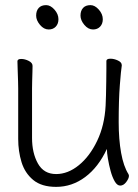

<svg xmlns="http://www.w3.org/2000/svg" viewBox="-20 -713 540 749"><path d="M343 -598Q324 -598 309 -616Q294 -634 294 -652Q294 -671 304 -682Q314 -693 333 -693Q350 -693 365.5 -675.5Q381 -658 381 -638Q381 -620 370.5 -609Q360 -598 343 -598ZM170 -598Q151 -598 136 -616Q121 -634 121 -652Q121 -671 131 -682Q141 -693 160 -693Q177 -693 192.5 -675.5Q208 -658 208 -638Q208 -620 197.5 -609Q187 -598 170 -598ZM455 -457Q452 -439 447.5 -381Q443 -323 443 -237Q443 -169 452.5 -116.5Q462 -64 481 -34Q483 -30 483 -27Q483 -17 472.5 -3Q462 11 449 11Q437 11 427.5 -5.5Q418 -22 411.5 -46Q405 -70 401 -94Q397 -118 397 -132Q364 -61 312.5 -22.5Q261 16 199 16Q142 16 109.5 -11Q77 -38 64 -80.5Q51 -123 51 -171V-368Q51 -374 50.5 -395Q50 -416 49 -439.5Q48 -463 48 -474Q48 -483 63 -483Q77 -483 92 -475.5Q107 -468 107 -456Q107 -448 106.5 -431.5Q106 -415 105.5 -397.5Q105 -380 105 -368V-175Q105 -116 128 -75Q151 -34 199 -34Q245 -34 287.5 -68.5Q330 -103 359 -163.5Q388 -224 392 -301Q393 -316 393.5 -341.5Q394 -367 394.5 -394.5Q395 -422 395 -444Q395 -466 395 -475Q395 -484 411 -484Q425 -484 440 -477Q455 -470 455 -459Z"/></svg>

Font: Moon Stars Kai T HW Light
Style: Regular
Weight: 300
Designer: GuiWonder
Version: Version 1.101